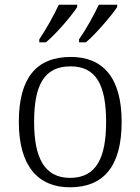

<svg xmlns="http://www.w3.org/2000/svg" viewBox="-20 -786 596 816"><path d="M316 -619V-606H345C388 -642 455 -721 478 -756V-766H400C379 -721 345 -660 316 -619ZM147 -619V-606H175C219 -642 286 -721 308 -756V-766H230C209 -721 175 -660 147 -619ZM277 10C421 10 497 -80 497 -268C497 -457 417 -544 281 -544C135 -544 60 -455 60 -268C60 -80 142 10 277 10ZM278 -30C169 -30 125 -115 125 -268C125 -425 168 -504 280 -504C387 -504 431 -427 431 -268C431 -118 391 -30 278 -30Z"/></svg>

Font: Noto Serif Georgian Light
Style: Regular
Weight: 300
Designer: Monotype Design Team, Akaki Razmadze
Foundry: Google LLC
Version: Version 2.003